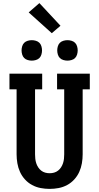

<svg xmlns="http://www.w3.org/2000/svg" viewBox="-20 -1210 640 1238"><path d="M300 8Q271 8 242 2.5Q213 -3 187 -17Q161 -31 141 -53Q121 -75 109 -101.5Q97 -128 92 -157Q87 -186 87 -215V-634H41V-735H252V-634H206V-215Q206 -201 207.5 -186.5Q209 -172 213.5 -158Q218 -144 226 -131.5Q234 -119 245.5 -110Q257 -101 271 -97Q285 -93 300 -93Q315 -93 329 -97Q343 -101 354.5 -110Q366 -119 374 -131.5Q382 -144 386.5 -158Q391 -172 392.5 -186.5Q394 -201 394 -215V-634H348V-735H559V-634H513V-215Q513 -186 508 -157Q503 -128 491 -101.5Q479 -75 459 -53Q439 -31 413 -17Q387 -3 358 2.5Q329 8 300 8ZM415 -819Q402 -819 388.5 -823Q375 -827 366 -836Q357 -845 353 -858.5Q349 -872 349 -885Q349 -898 353 -911.5Q357 -925 366 -934Q375 -943 388.5 -947Q402 -951 415 -951Q428 -951 441.5 -947Q455 -943 464 -934Q473 -925 477 -911.5Q481 -898 481 -885Q481 -872 477 -858.5Q473 -845 464 -836Q455 -827 441.5 -823Q428 -819 415 -819ZM185 -819Q172 -819 158.5 -823Q145 -827 136 -836Q127 -845 123 -858.5Q119 -872 119 -885Q119 -898 123 -911.5Q127 -925 136 -934Q145 -943 158.5 -947Q172 -951 185 -951Q198 -951 211.5 -947Q225 -943 234 -934Q243 -925 247 -911.5Q251 -898 251 -885Q251 -872 247 -858.5Q243 -845 234 -836Q225 -827 211.5 -823Q198 -819 185 -819ZM314 -996 165 -1130 234 -1190 370 -1044Z"/></svg>

Font: Iosevka Plex Etoile
Style: Bold
Weight: 700
Designer: Belleve Invis
Foundry: Belleve Invis
Version: Version 25.1.1; ttfautohint (v1.8.4)